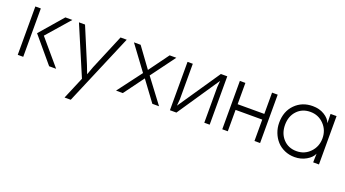

<svg xmlns="http://www.w3.org/2000/svg" viewBox="-54 -1008 3156 1754"><g transform="rotate(20 1524.5 -131.0)"><path d="M64.9 -470.2H118.2V0H64.9ZM163.1 -246.1 356.9 -470.2H424.8L229 -246.1L438 0H370.1Z M953.1 -470.2 660.2 220.2H600.1L690.9 4.9L488.8 -470.2H547.9L690.9 -128.9L721.2 -49.8L750 -128.9L893.1 -470.2Z M1020.5 0 1197.3 -234.9 1023.4 -470.2H1088.4L1229.5 -276.9L1370.6 -470.2H1435.5L1261.7 -234.9L1438.5 0H1373.5L1229.5 -194.8L1086.4 0Z M1930.7 -470.2V0H1878.4V-345.2L1883.3 -408.2L1607.4 0H1544.4V-470.2H1595.7V-125L1590.3 -61L1868.7 -470.2Z M2420.9 -470.2V0H2366.2V-208H2106.9V0H2053.2V-470.2H2106.9V-263.2H2366.2V-470.2Z M2756.8 -43.9Q2835.4 -43.9 2888.7 -99.1Q2941.9 -154.3 2941.9 -234.9Q2941.9 -314.5 2888.7 -369.6Q2835.4 -424.8 2756.8 -424.8Q2677.7 -424.8 2627.9 -371.6Q2578.1 -318.4 2578.1 -234.9Q2578.1 -151.4 2627.9 -97.7Q2677.7 -43.9 2756.8 -43.9ZM2521 -234.9Q2521 -345.7 2588.6 -413.8Q2656.2 -481.9 2758.8 -481.9Q2823.7 -481.9 2872.1 -452.6Q2920.4 -423.3 2937 -380.9L2935.1 -458V-470.2H2993.2V0H2937V-7.8L2939 -85Q2922.4 -44.9 2871.8 -15.9Q2821.3 13.2 2758.8 13.2Q2706.5 13.2 2661.6 -6.6Q2616.7 -26.4 2586.2 -60.3Q2555.7 -94.2 2538.3 -139.4Q2521 -184.6 2521 -234.9Z"/></g></svg>

Font: Kreadon Light
Style: Regular
Weight: 300
Designer: kohakuno
Foundry: StudioGnu
Version: Version 1.000;Glyphs 3.1.2 (3151)